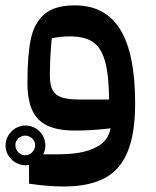

<svg xmlns="http://www.w3.org/2000/svg" viewBox="-35 -465 574 706"><path d="M239.7 -445.3C189.9 -445.3 152.3 -434.1 127.4 -412.1C102.5 -390.1 85.9 -359.4 78.1 -319.8C69.8 -280.3 65.9 -227.1 65.9 -161.1C65.9 -36.6 114.7 15.1 241.2 15.1C284.7 15.1 328.1 12.2 371.6 6.8C366.2 35.6 351.6 56.6 328.6 70.8C281.7 98.6 229.5 102.5 161.6 102.5H124C129.4 92.3 131.8 81.1 131.8 69.8C131.8 29.3 99.1 -3.4 58.6 -3.4C18.1 -3.4 -14.6 30.3 -14.6 70.8C-14.6 108.9 19 142.6 58.6 142.6C61.5 142.6 65.9 142.1 71.8 141.6V210.4C118.7 217.3 161.1 220.7 199.7 220.7C261.7 220.7 311.5 210.4 350.1 189.9C426.3 148.9 461.9 62 461.9 -85C461.9 -329.1 389.6 -445.3 239.7 -445.3ZM255.9 -99.1C227.1 -99.1 205.6 -102.1 190.4 -107.4C160.2 -118.2 148.4 -141.1 148.4 -188C148.4 -233.4 150.9 -278.8 155.3 -324.2C182.1 -329.6 198.2 -331.1 223.1 -331.1C258.8 -331.1 287.1 -324.2 307.1 -310.1C347.7 -282.2 364.7 -219.7 366.2 -99.1ZM57.6 106C38.1 106 21.5 88.9 21.5 68.8C21.5 49.3 37.6 33.7 57.6 33.7C77.6 33.7 94.2 49.8 94.2 68.8C94.2 83 85 96.7 72.8 102.5H71.8V103C67.4 105 62.5 106 57.6 106Z"/></svg>

Font: SG Kara
Style: Regular
Weight: 400
Designer: Damoon Khanjanzadeh
Version: Version 1.000